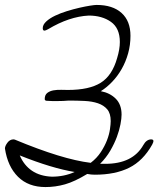

<svg xmlns="http://www.w3.org/2000/svg" viewBox="-20 -734 641 777"><path d="M175 -616Q164 -610 160 -610Q153 -610 153 -620Q153 -634 167 -647Q181 -660 203 -670.5Q225 -681 251 -689Q277 -697 301 -702.5Q325 -708 344 -711Q363 -714 371 -714Q436 -714 472 -681.5Q508 -649 508 -589Q508 -552 498.5 -518Q489 -484 472.5 -455Q456 -426 434 -403Q412 -380 388 -365Q425 -358 448.5 -334.5Q472 -311 472 -270Q472 -255 467.5 -231Q463 -207 453 -180Q443 -153 426.5 -124.5Q410 -96 385 -71H406Q517 -71 560 -147Q572 -169 591 -170Q601 -170 601 -163Q601 -159 596 -149Q559 -83 502.5 -55Q446 -27 364 -27Q349 -27 333 -30Q282 1 243 12Q204 23 164 23Q95 23 53 -18.5Q11 -60 0 -133Q0 -143 10 -156.5Q20 -170 35 -170Q37 -170 37.5 -169.5Q38 -169 40 -169Q232 -89 347 -75Q372 -94 388 -118.5Q404 -143 413 -166.5Q422 -190 425 -211Q428 -232 428 -244Q428 -275 414 -291.5Q400 -308 376.5 -316Q353 -324 322 -325.5Q291 -327 258 -327Q247 -326 235.5 -325.5Q224 -325 211 -325Q202 -325 192.5 -325Q183 -325 172 -326H171Q161 -326 161 -333Q161 -350 171.5 -358Q182 -366 197 -368.5Q212 -371 228 -370.5Q244 -370 255 -370Q341 -370 387.5 -399Q434 -428 454 -499Q465 -535 465 -564Q465 -620 429 -645.5Q393 -671 339 -671Q260 -667 175 -616ZM190 -19Q240 -19 282 -38Q190 -53 60 -105Q77 -65 109.5 -43Q142 -21 190 -19Z"/></svg>

Font: Discipuli Britannica
Style: Regular
Weight: 400
Designer: Peter Wiegel
Foundry: Peter Wiegel
Version: Version 0.001 2009